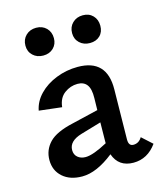

<svg xmlns="http://www.w3.org/2000/svg" viewBox="-98 -696 658 775"><g transform="rotate(-15 231.0 -308.0)"><path d="M462 -47Q424 6 365 6Q303 6 283 -51Q211 6 151 6Q100 6 69.5 -21Q39 -48 39 -92Q39 -134 68 -164.5Q97 -195 169 -211L278 -237L279 -287Q280 -325 267 -342.5Q254 -360 228 -360Q198 -360 173 -341.5Q148 -323 144 -285L49 -296Q56 -333 84.5 -362.5Q113 -392 156 -409Q199 -426 246 -426Q368 -426 366 -300L363 -91Q363 -64 383 -64Q406 -64 419 -86ZM276 -99V-108L277 -186L192 -161Q138 -145 138 -107Q138 -88 151 -77Q164 -66 184 -66Q215 -66 276 -99ZM65 -563Q65 -589 82 -605.5Q99 -622 125 -622Q151 -622 167.5 -605.5Q184 -589 184 -563Q184 -538 167.5 -522Q151 -506 125 -506Q99 -506 82 -522Q65 -538 65 -563ZM260 -563Q260 -589 277 -605.5Q294 -622 320 -622Q346 -622 362 -605.5Q378 -589 378 -563Q378 -537 362 -521.5Q346 -506 320 -506Q294 -506 277 -522Q260 -538 260 -563Z"/></g></svg>

Font: Ysabeau Semibold
Style: Regular
Weight: 600
Designer: Christian Thalmann (Catharsis Fonts)
Version: Version 0.003